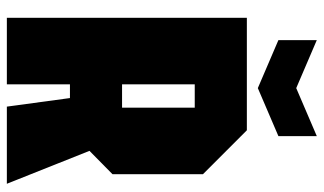

<svg xmlns="http://www.w3.org/2000/svg" viewBox="-212 -732 944 560"><g transform="rotate(90 260.0 -452.0)"><path d="M226 -336H294V-548H226ZM488 -572V-308L420 -241L516 0H291L266 -184H226V0H32V-700H360ZM377 -904V-792L237 -732L97 -792V-904L237 -844Z"/></g></svg>

Font: Tektur Condensed ExtraBold
Style: Regular
Weight: 800
Width: 3
Designer: Adam Jagosz
Foundry: Adam Jagosz
Version: Version 1.005;gftools[0.9.30]